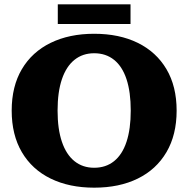

<svg xmlns="http://www.w3.org/2000/svg" viewBox="-20 -852 870 887"><path d="M415 15Q300 15 214 -27Q128 -69 81 -149Q34 -229 34 -341Q34 -453 81 -532.5Q128 -612 214 -654Q300 -696 415 -696Q531 -696 616.5 -654Q702 -612 749 -532.5Q796 -453 796 -341Q796 -229 749 -149Q702 -69 616.5 -27Q531 15 415 15ZM415 -77Q469 -77 507 -107.5Q545 -138 564.5 -197Q584 -256 584 -341Q584 -427 564.5 -486Q545 -545 507 -575.5Q469 -606 415 -606Q362 -606 324 -575.5Q286 -545 266 -486Q246 -427 246 -341Q246 -256 266 -197Q286 -138 324 -107.5Q362 -77 415 -77ZM247 -741V-832H583V-741Z"/></svg>

Font: Montagu Slab 144pt
Style: Bold
Weight: 700
Designer: Florian Karsten
Foundry: Florian Karsten
Version: Version 1.000